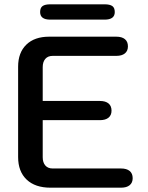

<svg xmlns="http://www.w3.org/2000/svg" viewBox="-20 -870 684 890"><path d="M64 -142V-561Q64 -626 102 -663Q140 -700 208 -700H519Q545 -700 559 -688.5Q573 -677 573 -655Q573 -634 559 -622.5Q545 -611 519 -611H224Q202 -611 190 -597Q178 -583 178 -559V-402H443Q469 -402 483 -390.5Q497 -379 497 -357Q497 -336 483 -324.5Q469 -313 443 -313H178V-141Q178 -117 190 -103Q202 -89 224 -89H541Q567 -89 581 -77.5Q595 -66 595 -44Q595 -23 581 -11.5Q567 0 541 0H214Q143 0 103.5 -37.5Q64 -75 64 -142ZM166 -814Q166 -834 177.5 -842Q189 -850 213 -850H465Q489 -850 500.5 -842Q512 -834 512 -814Q512 -779 465 -779H213Q166 -779 166 -814Z"/></svg>

Font: Kodchasan SemiBold
Style: Regular
Weight: 600
Version: Version 1.000; ttfautohint (v1.6)